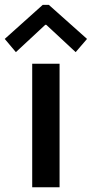

<svg xmlns="http://www.w3.org/2000/svg" viewBox="-41 -789 387 809"><path d="M94.7 -520.5H210V0H94.7ZM-21 -625 139.2 -768.6H164.6L325.7 -625L277.8 -569.3L153.8 -684.6H149.9L25.9 -569.3Z"/></svg>

Font: Reddit Sans Vanilla SemiBold
Style: Regular
Weight: 600
Designer: Stephen Hutchings
Foundry: Reddit
Version: Version 1.013